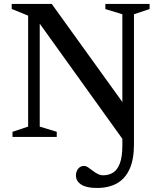

<svg xmlns="http://www.w3.org/2000/svg" viewBox="-20 -696 816 976"><path d="M629 -140 626 43 161 -605 182 -620.5V-52.5L268.5 -26V0H43.5V-26L123 -52.5V-616.5L39.5 -650.5V-676H243ZM661 38Q661 114 638.8 163.2Q616.5 212.5 574.5 236Q532.5 259.5 473 259.5Q419 259.5 392.5 242Q366 224.5 366 196Q366 177 377 162.2Q388 147.5 408 147.5Q417.5 147.5 428 154.8Q438.5 162 450.8 171.5Q463 181 476.5 188Q490 195 505 195Q533 195 554.8 181.5Q576.5 168 589.2 134.8Q602 101.5 602 42.5V-623.5L515.5 -650V-676H740.5V-650L661 -623.5Z"/></svg>

Font: Newsreader 16pt 16pt Medium
Style: Regular
Weight: 500
Version: Version 1.003